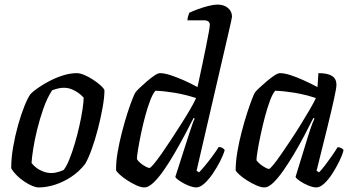

<svg xmlns="http://www.w3.org/2000/svg" viewBox="-20 -820 1551 840"><path d="M149 0Q137 0 120.5 -7Q104 -14 86 -26Q68 -38 53 -53Q38 -68 29 -84Q29 -128 37.5 -177Q46 -226 59 -272.5Q72 -319 86.5 -355Q101 -391 113 -408Q123 -419 145 -434.5Q167 -450 195.5 -465Q224 -480 255.5 -490Q287 -500 316 -500Q330 -500 349 -492Q368 -484 387 -471.5Q406 -459 420 -446.5Q434 -434 437 -425Q437 -395 429 -350Q421 -305 408.5 -256.5Q396 -208 381 -166.5Q366 -125 352 -102Q326 -69 292 -46.5Q258 -24 221 -12Q184 0 149 0ZM205 -63Q213 -63 221.5 -64.5Q230 -66 239.5 -69Q249 -72 258 -76Q270 -90 282.5 -120.5Q295 -151 306.5 -189.5Q318 -228 327 -268Q336 -308 341 -341Q346 -374 346 -393Q335 -405 321.5 -414.5Q308 -424 292.5 -430Q277 -436 259 -436Q246 -436 234 -433Q222 -430 208 -425Q186 -391 170 -345.5Q154 -300 142.5 -253Q131 -206 125 -167Q119 -128 118 -107Q126 -96 139 -86Q152 -76 169.5 -69.5Q187 -63 205 -63Z M612 0Q597 0 577 -9Q557 -18 537 -31Q517 -44 503.5 -56.5Q490 -69 488 -75Q487 -110 494.5 -153.5Q502 -197 513.5 -241.5Q525 -286 537 -323.5Q549 -361 559 -386Q569 -411 572 -415Q577 -422 591 -435.5Q605 -449 622.5 -464Q640 -479 655.5 -489.5Q671 -500 680 -500Q699 -500 726.5 -491Q754 -482 784.5 -468.5Q815 -455 844 -439Q846 -450 852.5 -478.5Q859 -507 866.5 -544Q874 -581 881.5 -617Q889 -653 893.5 -679Q898 -705 898 -711Q898 -721 891.5 -726Q885 -731 874 -731H800Q800 -739 803 -749Q806 -759 808 -764Q822 -771 845 -779.5Q868 -788 892 -794Q916 -800 931 -800Q960 -800 977.5 -785Q995 -770 995 -747Q995 -744 991.5 -728Q988 -712 982 -686L840 -73L851 -66Q860 -75 875.5 -93.5Q891 -112 908 -135Q925 -158 937 -177Q946 -177 953.5 -172.5Q961 -168 963 -163Q957 -142 943 -114.5Q929 -87 911 -60.5Q893 -34 874 -17Q855 0 838 0Q828 0 813 -5Q798 -10 783.5 -18Q769 -26 759 -33.5Q749 -41 747 -46L807 -233Q815 -256 821.5 -276Q828 -296 832 -301L827 -304Q810 -270 788 -229Q766 -188 742.5 -147.5Q719 -107 695.5 -73.5Q672 -40 650.5 -20Q629 0 612 0ZM634 -85Q638 -85 652.5 -102Q667 -119 687 -147.5Q707 -176 729.5 -210.5Q752 -245 774 -279.5Q796 -314 813 -343.5Q830 -373 838 -391Q788 -407 741.5 -414.5Q695 -422 660 -423Q649 -411 637.5 -381.5Q626 -352 615.5 -313Q605 -274 597 -235.5Q589 -197 584 -166.5Q579 -136 579 -124Q584 -115 595 -106Q606 -97 617.5 -91Q629 -85 634 -85Z M1137 0Q1122 0 1101.5 -9Q1081 -18 1060.5 -31Q1040 -44 1026.5 -56.5Q1013 -69 1011 -75Q1011 -112 1018.5 -156Q1026 -200 1037.5 -244Q1049 -288 1061 -325Q1073 -362 1082.5 -386.5Q1092 -411 1095 -415Q1100 -422 1114.5 -435.5Q1129 -449 1146.5 -464Q1164 -479 1180 -489.5Q1196 -500 1205 -500Q1224 -500 1250.5 -491.5Q1277 -483 1308 -469Q1339 -455 1369 -439L1373 -500Q1414 -500 1433 -487.5Q1452 -475 1452 -449Q1452 -435 1441 -385Q1430 -335 1410.5 -256Q1391 -177 1365 -73L1376 -66Q1387 -77 1401.5 -96Q1416 -115 1431 -136.5Q1446 -158 1457 -176Q1466 -176 1473.5 -172Q1481 -168 1483 -163Q1478 -142 1464.5 -114.5Q1451 -87 1434 -60.5Q1417 -34 1398.5 -17Q1380 0 1364 0Q1349 0 1328.5 -8.5Q1308 -17 1292 -28Q1276 -39 1273 -46L1328 -225Q1334 -244 1339 -259Q1344 -274 1348.5 -284.5Q1353 -295 1356 -301L1351 -304Q1334 -270 1312.5 -229Q1291 -188 1267 -147.5Q1243 -107 1219.5 -73.5Q1196 -40 1175 -20Q1154 0 1137 0ZM1157 -81Q1161 -81 1175.5 -98.5Q1190 -116 1210 -145Q1230 -174 1253 -208.5Q1276 -243 1297.5 -278Q1319 -313 1336.5 -343Q1354 -373 1362 -391Q1313 -407 1266.5 -414.5Q1220 -422 1184 -423Q1173 -411 1161.5 -380.5Q1150 -350 1139.5 -310.5Q1129 -271 1120.5 -231Q1112 -191 1107 -160.5Q1102 -130 1102 -119Q1112 -105 1130.5 -93Q1149 -81 1157 -81Z"/></svg>

Font: Texturina 12pt Medium
Style: Italic
Weight: 500
Italic angle: -11°
Designer: Guillermo Torres Carreño
Foundry: Omnibus-Type
Version: Version 1.002